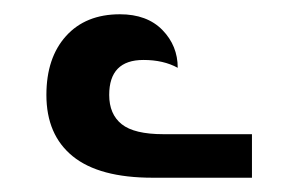

<svg xmlns="http://www.w3.org/2000/svg" viewBox="-20 -855 407 269"><path d="M194 -606Q119 -606 82 -636Q45 -666 45 -722Q45 -774 72.5 -804.5Q100 -835 148 -835Q186 -835 207.5 -813Q229 -791 229 -760Q209 -771 181 -771Q133 -771 133 -722Q133 -695 150.5 -681Q168 -667 209 -667H333V-606Z"/></svg>

Font: Noto Serif Armenian ExtraCondensed
Style: Bold
Weight: 700
Width: 2
Designer: Monotype Design Team
Foundry: Monotype Imaging Inc.
Version: Version 2.008; ttfautohint (v1.8.4.7-5d5b)